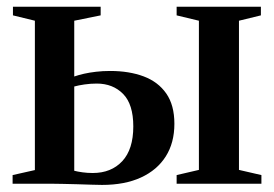

<svg xmlns="http://www.w3.org/2000/svg" viewBox="-20 -532 794 556"><path d="M491.5 0V-25L556 -40V-472L491.5 -487.5V-512.5H735.5V-487.5L672 -472V-40L737 -25V0ZM16.5 0V-25L81 -39.5V-472L17.5 -487.5V-512.5H271.5V-487.5L195 -472V-310.5Q208 -315 223.5 -318.5Q239 -322 258 -324.2Q277 -326.5 299 -326.5Q354 -326.5 396 -310.8Q438 -295 461.5 -261.2Q485 -227.5 485 -173.5Q485 -118.5 460 -79Q435 -39.5 388.2 -18Q341.5 3.5 275.5 3.5Q263 3.5 243.8 2.8Q224.5 2 202.8 1.5Q181 1 160.8 0.5Q140.5 0 126.5 0ZM248.5 -31Q302 -31 334 -65.2Q366 -99.5 366 -166Q366 -230 336.5 -260Q307 -290 260 -290Q242.5 -290 225 -287.5Q207.5 -285 195 -281.5V-37.5Q204.5 -35 218.8 -33Q233 -31 248.5 -31Z"/></svg>

Font: Merriweather 120pt SemiBold
Style: Regular
Weight: 600
Version: Version 2.100